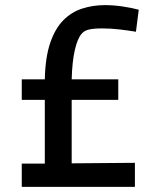

<svg xmlns="http://www.w3.org/2000/svg" viewBox="-20 -730 610 750"><path d="M65 0V-91H155V-340H65V-420H155Q157 -506 176 -562Q195 -618 227 -650.5Q259 -683 301 -696.5Q343 -710 390 -710Q424 -710 460.5 -704.5Q497 -699 522 -692L511 -606Q481 -611 447 -615Q413 -619 379 -619Q346 -619 327 -614.5Q308 -610 298 -597Q283 -580 272.5 -535.5Q262 -491 260 -420H442V-340H260V-92L507 -94V0Z"/></svg>

Font: Ruda SemiBold
Style: Regular
Weight: 600
Designer: Mariela Monsalve and Angelina Sanchez
Foundry: Mariela Monsalve and Angelina Sanchez
Version: Version 2.001